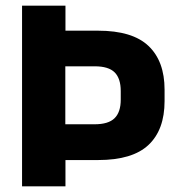

<svg xmlns="http://www.w3.org/2000/svg" viewBox="-20 -659 631 679"><path d="M163 -93V-219.5H314.5Q363.5 -219.5 385.2 -241Q407 -262.5 407 -306.5V-337Q407 -381.5 385.5 -403Q364 -424.5 315 -424.5H162.5V-550.5H326.5Q448.5 -550.5 505.2 -496.5Q562 -442.5 562 -342V-301.5Q562 -200 505.2 -146.5Q448.5 -93 327 -93ZM58 0V-639H211.5V-521.5L211 -461.5V-182.5L211.5 -117V0Z"/></svg>

Font: Anek Bangla
Style: Bold
Weight: 700
Designer: Sulekha Rajkumar (Bangla), Yesha Goshar (Latin)
Foundry: Ek Type
Version: Version 1.003